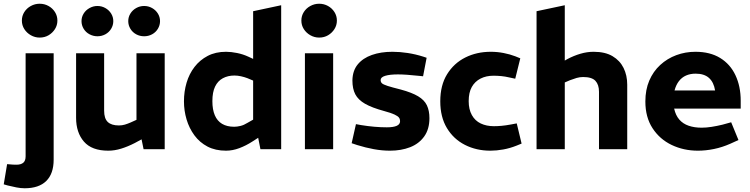

<svg xmlns="http://www.w3.org/2000/svg" viewBox="-72 -798 4012 1027"><path d="M60 209Q39 209 16 204.5Q-7 200 -31 194L-52 188L-34 80L-21 81Q-13 82 -3 82.5Q7 83 16 83Q40 83 52.5 72.5Q65 62 65 38V-513H215V56Q215 131 175.5 170Q136 209 60 209ZM140 -597Q115 -597 93 -609.5Q71 -622 58 -642.5Q45 -663 45 -688Q45 -713 58 -733.5Q71 -754 93 -766Q115 -778 140 -778Q166 -778 187.5 -766Q209 -754 222 -733.5Q235 -713 235 -688Q235 -663 222 -642.5Q209 -622 188 -609.5Q167 -597 140 -597Z M507 8Q419 8 377 -40.5Q335 -89 335 -168V-513H485V-206Q485 -164 504.5 -145.5Q524 -127 564 -127Q581 -127 596 -131.5Q611 -136 627 -143L658 -157V-513H809V0H696L678 -88L708 -65L649 -33Q612 -14 576.5 -3Q541 8 507 8ZM449 -604Q427 -604 407 -614.5Q387 -625 375.5 -644Q364 -663 364 -685Q364 -707 375.5 -725.5Q387 -744 407 -755Q427 -766 449 -766Q472 -766 491.5 -755Q511 -744 522.5 -725.5Q534 -707 534 -685Q534 -663 522.5 -644Q511 -625 491.5 -614.5Q472 -604 449 -604ZM699 -604Q676 -604 656.5 -614.5Q637 -625 625.5 -644Q614 -663 614 -685Q614 -707 625.5 -725.5Q637 -744 656.5 -755Q676 -766 699 -766Q722 -766 741.5 -755Q761 -744 772.5 -725.5Q784 -707 784 -685Q784 -663 772.5 -644Q761 -625 741.5 -614.5Q722 -604 699 -604Z M1137 8Q1080 8 1038 -14Q996 -36 968 -74Q940 -112 926 -159Q912 -206 912 -256Q912 -308 926 -355.5Q940 -403 968.5 -440Q997 -477 1039 -499Q1081 -521 1137 -521Q1164 -521 1196 -514.5Q1228 -508 1256 -495L1282 -483V-738L1432 -770V0H1321L1309 -61L1278 -41Q1244 -19 1208 -5.5Q1172 8 1137 8ZM1064 -257Q1064 -212 1077 -181.5Q1090 -151 1116 -135.5Q1142 -120 1181 -120Q1196 -120 1214.5 -124.5Q1233 -129 1252 -141L1282 -158V-367L1251 -380Q1235 -386 1217 -390Q1199 -394 1182 -394Q1147 -394 1120 -379.5Q1093 -365 1078.5 -335Q1064 -305 1064 -257Z M1559 0V-513H1710V0ZM1635 -597Q1610 -597 1588 -609.5Q1566 -622 1553 -642.5Q1540 -663 1540 -688Q1540 -713 1553 -733.5Q1566 -754 1588 -766Q1610 -778 1635 -778Q1661 -778 1682.5 -766Q1704 -754 1717 -733.5Q1730 -713 1730 -688Q1730 -663 1717 -642.5Q1704 -622 1683 -609.5Q1662 -597 1635 -597Z M2014 8Q1972 8 1928 0Q1884 -8 1839 -22L1809 -32L1832 -134L1859 -129Q1896 -123 1930.5 -120Q1965 -117 1997 -117Q2032 -117 2050 -125Q2068 -133 2068 -150Q2068 -161 2062 -169Q2056 -177 2038 -185.5Q2020 -194 1983 -204Q1917 -222 1880.5 -243Q1844 -264 1828.5 -293.5Q1813 -323 1813 -368Q1814 -420 1841.5 -453.5Q1869 -487 1917 -504Q1965 -521 2027 -521Q2067 -521 2109 -514.5Q2151 -508 2192 -495L2210 -489L2191 -390L2172 -392Q2135 -396 2106.5 -398Q2078 -400 2057 -400Q2013 -400 1988.5 -392.5Q1964 -385 1964 -370Q1964 -359 1971 -352.5Q1978 -346 2001 -338.5Q2024 -331 2072 -319Q2131 -303 2164.5 -283Q2198 -263 2211.5 -234.5Q2225 -206 2225 -166Q2225 -107 2197 -68Q2169 -29 2121.5 -10.5Q2074 8 2014 8Z M2551 8Q2476 8 2415 -23Q2354 -54 2318.5 -113Q2283 -172 2283 -256Q2283 -342 2319.5 -401Q2356 -460 2417 -490.5Q2478 -521 2553 -521Q2588 -521 2621.5 -514.5Q2655 -508 2684 -497L2711 -486L2684 -377L2651 -384Q2630 -389 2609 -391Q2588 -393 2568 -393Q2528 -393 2498 -377.5Q2468 -362 2451.5 -332.5Q2435 -303 2435 -257Q2435 -213 2452 -182.5Q2469 -152 2499.5 -137.5Q2530 -123 2570 -123Q2589 -123 2611 -125Q2633 -127 2660 -132L2692 -138L2718 -30L2691 -19Q2656 -5 2620 1.5Q2584 8 2551 8Z M2798 0V-738L2949 -770V-474L2963 -482Q2997 -500 3032.5 -510.5Q3068 -521 3103 -521Q3165 -521 3204.5 -497.5Q3244 -474 3263.5 -434.5Q3283 -395 3283 -345V0H3132V-307Q3132 -345 3113 -365.5Q3094 -386 3047 -386Q3029 -386 3012 -381Q2995 -376 2977 -369L2949 -357V0Z M3661 8Q3585 8 3521 -22.5Q3457 -53 3418.5 -112Q3380 -171 3380 -255Q3380 -318 3401 -367Q3422 -416 3459.5 -450.5Q3497 -485 3545.5 -503Q3594 -521 3648 -521Q3726 -521 3780 -488Q3834 -455 3862 -395.5Q3890 -336 3890 -259V-217H3534Q3542 -181 3561.5 -158.5Q3581 -136 3611.5 -125.5Q3642 -115 3681 -115Q3706 -115 3734.5 -119.5Q3763 -124 3792 -131L3839 -144L3878 -49L3834 -29Q3791 -10 3747 -1Q3703 8 3661 8ZM3536 -314H3753Q3746 -358 3720.5 -381Q3695 -404 3649 -404Q3620 -404 3597.5 -394Q3575 -384 3559.5 -364Q3544 -344 3536 -314Z"/></svg>

Font: REM SemiBold
Style: Regular
Weight: 600
Designer: Octavio Pardo
Foundry: Ashler Design
Version: Version 1.005;gftools[0.9.28]